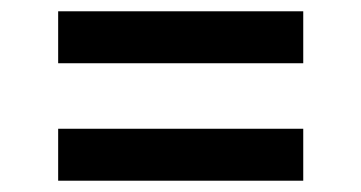

<svg xmlns="http://www.w3.org/2000/svg" viewBox="-20 -510 640 340"><path d="M517 -398H83V-490H517ZM83 -190V-282H517V-190Z"/></svg>

Font: Zed Mono Semibold Extended
Style: Regular
Weight: 600
Width: 7
Monospace: yes
Designer: Belleve Invis
Foundry: Belleve Invis
Version: Version 1.0.0; ttfautohint (v1.8.4)